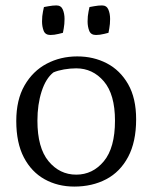

<svg xmlns="http://www.w3.org/2000/svg" viewBox="-20 -676 562 708"><path d="M254 12Q193 12 144.5 -15Q96 -42 68 -95.5Q40 -149 40 -230Q40 -308 70.5 -361Q101 -414 152 -441Q203 -468 265 -468Q325 -468 374 -442.5Q423 -417 452.5 -365.5Q482 -314 482 -236Q482 -153 452.5 -97.5Q423 -42 371.5 -15Q320 12 254 12ZM261 -32Q322 -32 363 -81.5Q404 -131 404 -231Q404 -328 363 -376Q322 -424 261 -424Q239 -424 216 -420Q193 -416 177 -409Q149 -387 133.5 -339Q118 -291 118 -231Q118 -131 159 -81.5Q200 -32 261 -32ZM334 -547Q315 -547 309 -562.5Q303 -578 303 -597Q303 -617 306.5 -633.5Q310 -650 310 -650Q310 -650 326.5 -653Q343 -656 356 -656Q373 -656 379.5 -641Q386 -626 386 -606Q386 -587 383 -571Q380 -555 380 -555Q380 -555 364 -551Q348 -547 334 -547ZM166 -547Q147 -547 141 -562.5Q135 -578 135 -597Q135 -617 138.5 -633.5Q142 -650 142 -650Q142 -650 158.5 -653Q175 -656 188 -656Q205 -656 211.5 -641Q218 -626 218 -606Q218 -587 215 -571Q212 -555 212 -555Q212 -555 196 -551Q180 -547 166 -547Z"/></svg>

Font: Mate
Style: Regular
Weight: 400
Designer: Eduardo Rodriguez Tunni
Foundry: Eduardo Rodriguez Tunni
Version: Version 1.003; ttfautohint (v1.8.4.7-5d5b);gftools[0.9.24]